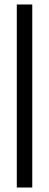

<svg xmlns="http://www.w3.org/2000/svg" viewBox="-20 -739 219 857"><path d="M55 -719H124V98H55Z"/></svg>

Font: Teko Variable Light
Style: Regular
Weight: 300
Designer: Manushi Parikh, Jonny Pinhorn
Foundry: Indian Type Foundry
Version: Version 3.000